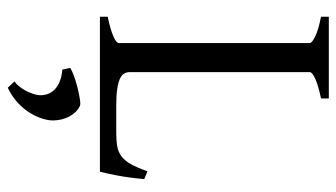

<svg xmlns="http://www.w3.org/2000/svg" viewBox="-214 -442 903 516"><g transform="rotate(90 238.0 -183.5)"><path d="M460.9 -119.1Q457 -76.7 450.9 -45.4Q444.8 -14.2 440.9 0H24.4V-21Q57.6 -27.8 76.4 -35.9Q95.2 -43.9 95.2 -50.8V-564Q95.2 -569.8 77.4 -578.6Q59.6 -587.4 24.4 -594.2V-615.2H244.1V-594.2Q210.9 -587.4 192.1 -579.1Q173.3 -570.8 173.3 -564V-80.1Q173.3 -71.3 177.5 -64.7Q181.6 -58.1 191.9 -53.5Q202.1 -48.8 219.7 -46.4Q237.3 -43.9 264.2 -43.9H334Q356.4 -43.9 371.8 -46.4Q387.2 -48.8 398.9 -57.4Q410.6 -65.9 420.2 -82.5Q429.7 -99.1 439.9 -127.9ZM301.8 140.6Q299.3 154.3 292.7 169.4Q286.1 184.6 275.6 198.7Q265.1 212.9 250 225.6Q234.9 238.3 215.3 247.6L198.2 229.5Q204.6 225.6 211.2 217.5Q217.8 209.5 222.9 200Q228 190.4 231.4 180.4Q234.9 170.4 235.4 162.1Q235.8 151.4 232.4 141.1Q229 130.9 220.7 122.3Q212.4 113.8 199 108.2Q185.5 102.5 166.5 101.1L162.1 80.1Q166.5 76.2 180.2 71Q193.8 65.9 210 61.5Q226.1 57.1 241.2 54.7Q251 52.7 257.3 52.7Q261.2 52.7 264.2 53.7Q276.4 59.6 284.7 70.3Q293 81.1 297.4 93.3Q301.8 105.5 302.7 117.7Q303.2 121.6 303.2 125.5Q303.2 133.8 301.8 140.6Z"/></g></svg>

Font: Akkhara
Style: Regular
Weight: 400
Designer: J. Victor Gaultney
Version: Version 1.00 June 13, 2006, initial release